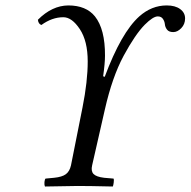

<svg xmlns="http://www.w3.org/2000/svg" viewBox="-20 -678 695 700"><path d="M238.8 -75.2 280.8 -286.1Q299.8 -381.3 299.8 -454.1Q299.8 -528.3 271 -571.8Q242.2 -615.2 210.9 -615.2Q169.9 -615.2 130.9 -586.9Q119.6 -590.8 118.2 -606Q169.9 -657.7 229 -658.2Q293.9 -658.2 326.2 -618.2Q363.3 -571.3 362.8 -475.1Q362.8 -447.3 356 -399.9L361.8 -397.9Q421.9 -559.1 487.8 -618.2Q532.7 -658.2 587.9 -658.2Q618.7 -658.2 636.7 -645Q654.8 -631.8 654.8 -610.8Q654.8 -589.8 640.9 -575.4Q627 -561 611.8 -561Q595.7 -561 588.9 -570.1Q582 -579.1 581.1 -589.6Q580.1 -600.1 574 -609.1Q567.9 -618.2 555.2 -618.2Q538.1 -618.2 507.8 -587.9Q472.7 -552.2 430.9 -474.9Q389.2 -397.5 362.3 -278.8L315.9 -75.2Q311 -54.2 321 -43.7Q331.1 -33.2 359.9 -29.8L394 -26.9Q396 -22.9 394.5 -12Q393.1 -1 391.1 2Q303.2 0 264.2 0Q234.4 0 144 2Q141.1 -4.9 142.1 -14.4Q143.1 -23.9 146 -26.9L176.8 -29.8Q206.5 -32.7 220.2 -43Q233.9 -53.2 238.8 -75.2Z"/></svg>

Font: Linux Libertine
Style: Italic
Weight: 400
Italic angle: -12°
Designer: Philipp H. Poll
Foundry: Philipp H. Poll
Version: Version 5.1.6 ; ttfautohint (v0.9)